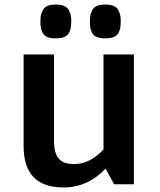

<svg xmlns="http://www.w3.org/2000/svg" viewBox="-20 -812 704 846"><path d="M260 14Q84 14 84 -168V-572H218V-190Q218 -138 238.5 -113.5Q259 -89 307 -89Q375 -89 436 -153V-572H570V0H483L445 -69Q367 14 260 14ZM168 -667Q158 -687 158 -710Q158 -733 160 -743.5Q162 -754 168 -766Q180 -792 225 -792Q272 -792 284 -766Q294 -746 294 -723Q294 -700 292 -689.5Q290 -679 284 -667Q278 -655 263 -649Q248 -643 225 -643Q202 -643 188 -649Q174 -655 168 -667ZM386 -667Q376 -687 376 -710Q376 -733 378 -743.5Q380 -754 386 -766Q398 -792 443 -792Q490 -792 502 -766Q512 -746 512 -723Q512 -700 510 -689.5Q508 -679 502 -667Q496 -655 481 -649Q466 -643 443 -643Q420 -643 406 -649Q392 -655 386 -667Z"/></svg>

Font: Sintony
Style: Bold
Weight: 700
Designer: Eduardo Rodriguez Tunni
Foundry: Eduardo Rodriguez Tunni
Version: Version 1.001